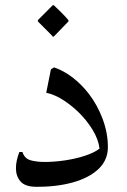

<svg xmlns="http://www.w3.org/2000/svg" viewBox="-20 -700 487 735"><path d="M157 -345 175 -435 187 -442Q225 -429 259 -402.5Q293 -376 320 -341Q353 -298 373 -244.5Q393 -191 393 -137Q393 -87 357 -53Q321 -19 258 -1.5Q195 16 115 15Q75 14 58 -6Q41 -26 41 -56Q41 -84 54 -118H66Q74 -93 97 -86.5Q120 -80 151 -80Q188 -80 228.5 -86Q269 -92 304.5 -103.5Q340 -115 361 -131Q357 -166 334.5 -203Q312 -240 280 -271Q252 -298 220.5 -318Q189 -338 157 -345ZM182 -560Q181 -562 170 -573Q159 -584 146 -597Q133 -610 125 -618V-623L182 -680H186Q200 -667 215 -652Q230 -637 242 -623V-618L186 -560Z"/></svg>

Font: Bona Nova SC
Style: Regular
Weight: 400
Designer: Mateusz Machalski
Foundry: Capitalics
Version: Version 4.001; ttfautohint (v1.8.4.7-5d5b)